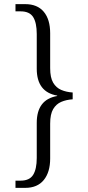

<svg xmlns="http://www.w3.org/2000/svg" viewBox="-20 -780 426 930"><path d="M55 130V95H80Q123 95 140.5 67Q158 39 158 -15V-185Q158 -298 257 -315V-317Q158 -334 158 -447V-615Q158 -670 140.5 -697.5Q123 -725 80 -725H55V-760H102Q161 -760 192 -723Q223 -686 223 -619V-450Q223 -404 237.5 -379.5Q252 -355 276.5 -344.5Q301 -334 332 -332V-299Q301 -297 276.5 -286.5Q252 -276 237.5 -251.5Q223 -227 223 -181V-12Q223 54 192 92Q161 130 102 130Z"/></svg>

Font: Noto Serif Ethiopic SemiCondensed Light
Style: Regular
Weight: 300
Width: 4
Designer: Monotype Design Team
Foundry: Monotype Imaging Inc.
Version: Version 2.102; ttfautohint (v1.8.4.7-5d5b)